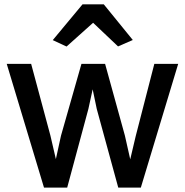

<svg xmlns="http://www.w3.org/2000/svg" viewBox="-20 -848 843 876"><path d="M283.7 -635.7 220.7 -665 356.4 -828.1H453.6L585.9 -665.5L518.6 -636.2L404.8 -744.1ZM180.7 7.8 10.7 -556.6H122.1L210 -229.5L234.9 -122.1L258.3 -229L351.6 -556.6H459.5L549.8 -229.5L574.2 -121.1L599.1 -226.6L684.1 -556.6H793L622.6 7.8H519.5L421.4 -351.1L402.8 -440.4L383.3 -351.1L286.6 7.8Z"/></svg>

Font: HaufeMerriweatherSans
Style: Regular
Weight: 400
Designer: Eben Sorkin ( eben@eyebytes.com )
Foundry: Eben Sorkin
Version: Version 1.56